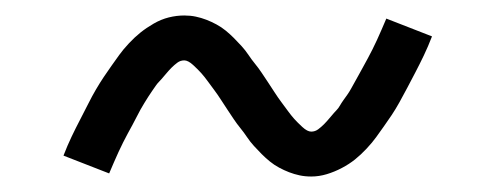

<svg xmlns="http://www.w3.org/2000/svg" viewBox="-20 -418 640 248"><path d="M382 -190Q374 -190 367 -191.5Q360 -193 353.5 -195.5Q347 -198 340.5 -201.5Q334 -205 328.5 -209.5Q323 -214 318 -219Q313 -224 308 -229.5Q303 -235 299 -241Q295 -247 290.5 -252.5Q286 -258 282 -264Q278 -270 274 -276Q270 -282 265.5 -289Q261 -296 256.5 -302Q252 -308 248 -313.5Q244 -319 240 -323.5Q236 -328 229.5 -334Q223 -340 218 -340Q213 -340 209 -337Q205 -334 201.5 -330.5Q198 -327 193 -321Q188 -315 185.5 -312.5Q183 -310 181 -307Q179 -304 176.5 -300.5Q174 -297 171.5 -293Q169 -289 166.5 -285Q164 -281 161.5 -276.5Q159 -272 156.5 -267Q154 -262 151 -256.5Q148 -251 145 -245.5Q142 -240 139 -234Q136 -228 133 -221.5Q130 -215 127 -208Q124 -201 121 -194L62 -217Q67 -230 72.5 -241.5Q78 -253 83.5 -263.5Q89 -274 94 -284Q99 -294 104 -302.5Q109 -311 114 -318.5Q119 -326 124 -333Q129 -340 134 -347Q139 -354 146.5 -362Q154 -370 161.5 -376Q169 -382 178.5 -387.5Q188 -393 198 -395.5Q208 -398 218 -398Q226 -398 233 -396.5Q240 -395 246.5 -392.5Q253 -390 259.5 -386.5Q266 -383 271.5 -378.5Q277 -374 282 -369Q287 -364 292 -358.5Q297 -353 301 -347Q305 -341 309.5 -335.5Q314 -330 318 -324Q322 -318 326 -312Q330 -306 334.5 -299Q339 -292 343.5 -286Q348 -280 352 -274.5Q356 -269 360 -264.5Q364 -260 370.5 -254Q377 -248 382 -248Q387 -248 391 -251Q395 -254 398.5 -257.5Q402 -261 407 -267Q412 -273 414.5 -275.5Q417 -278 419 -281.5Q421 -285 423.5 -288.5Q426 -292 428.5 -295.5Q431 -299 433.5 -303.5Q436 -308 438.5 -312.5Q441 -317 443.5 -321.5Q446 -326 449 -331.5Q452 -337 455 -342.5Q458 -348 461 -354Q464 -360 467 -366.5Q470 -373 473 -380Q476 -387 479 -394L538 -371Q533 -358 527.5 -346.5Q522 -335 516.5 -324.5Q511 -314 506 -304.5Q501 -295 496 -286Q491 -277 486 -269.5Q481 -262 476 -255Q471 -248 466 -241Q461 -234 453.5 -226Q446 -218 438.5 -212Q431 -206 421.5 -201Q412 -196 402 -193Q392 -190 382 -190Z"/></svg>

Font: Iosevka Custom Light Extended
Style: Regular
Weight: 300
Width: 7
Monospace: yes
Designer: Belleve Invis
Foundry: Belleve Invis
Version: Version 11.2.4; ttfautohint (v1.8.4)